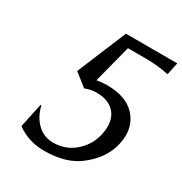

<svg xmlns="http://www.w3.org/2000/svg" viewBox="-173 -867 958 1008"><g transform="rotate(30 306.0 -363.5)"><path d="M234.9 9.8Q139.6 9.8 67.9 -43L99.1 -189.9H104Q114.3 -147 133.8 -118.2Q180.2 -50.8 253.4 -50.8Q331.1 -50.8 386 -99.6Q440.9 -148.4 456.1 -219.7Q461.4 -245.1 461.4 -267.6Q460.9 -314.9 436.5 -346.2Q400.4 -392.6 321.3 -392.6Q288.1 -392.6 253.9 -378.9L176.8 -439.9L300.3 -737.3H611.8L595.7 -662.1Q532.2 -676.8 452.6 -676.8H347.7L288.6 -448.2Q321.3 -454.1 349.6 -454.1Q465.8 -454.1 521.5 -393.6Q567.4 -343.8 567.4 -274.4Q567.4 -250 561.5 -223.1Q540.5 -123.5 443.8 -49.8Q365.2 9.8 234.9 9.8Z"/></g></svg>

Font: Classica
Style: Book Oblique
Weight: 400
Italic angle: -12°
Designer: Wojciech Kalinowski "wmk69" (wmk69@o2.pl)
Foundry: Wojciech Kalinowski "wmk69" (wmk69@o2.pl)
Version: Version 2.1.1; 2021-05-14